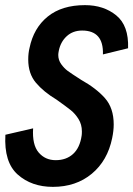

<svg xmlns="http://www.w3.org/2000/svg" viewBox="-22 -719 519 748"><path d="M-1 -194 107 -219Q103 -155 128.5 -125Q154 -95 195 -95Q236 -95 262.5 -119Q289 -143 296 -190Q297 -196 297 -207Q297 -234 284 -255Q271 -276 253.5 -290Q236 -304 198 -331Q148 -361 118 -396.5Q88 -432 88 -487Q88 -512 93 -532Q109 -610 164 -654.5Q219 -699 309 -699Q382 -699 431 -659Q480 -619 477 -531L379 -507Q382 -600 298 -600Q262 -600 238 -578Q214 -556 207 -521Q205 -511 205 -505Q205 -485 216.5 -469Q228 -453 241.5 -443Q255 -433 294 -408Q353 -375 387 -336.5Q421 -298 421 -234Q421 -210 415 -181Q397 -93 335.5 -42Q274 9 184 9Q101 9 47 -39Q-7 -87 -1 -194Z"/></svg>

Font: Decalotype SemiBold Italic
Style: Regular
Weight: 600
Italic angle: -12°
Designer: Alfredo Marco Pradil
Foundry: Alfredo Marco Pradil
Version: Version 1.0